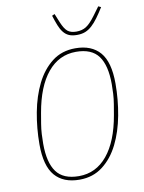

<svg xmlns="http://www.w3.org/2000/svg" viewBox="-99 -985 799 1065"><g transform="rotate(-10 300.0 -452.5)"><path d="M262 12Q171 12 123.5 -43Q76 -98 76 -219Q76 -310 92.5 -398Q109 -486 143.5 -555.5Q178 -625 232.5 -667.5Q287 -710 364 -710Q455 -710 502.5 -655Q550 -600 550 -479Q550 -388 533.5 -300Q517 -212 482.5 -142.5Q448 -73 393 -30.5Q338 12 262 12ZM262 -8Q358 -8 422 -85.5Q486 -163 511 -308L521 -367Q526 -397 527.5 -425Q529 -453 529 -479Q529 -585 490.5 -637.5Q452 -690 364 -690Q268 -690 204 -612.5Q140 -535 115 -390L105 -331Q100 -301 98.5 -273Q97 -245 97 -219Q97 -113 135.5 -60.5Q174 -8 262 -8ZM387 -781Q360 -781 342 -789Q324 -797 311 -813.5Q298 -830 288.5 -854Q279 -878 269 -910L284 -917L304 -868Q320 -829 337.5 -814.5Q355 -800 387 -800Q419 -800 442 -814.5Q465 -829 494 -868L530 -917L545 -910Q525 -878 507.5 -854Q490 -830 472 -813.5Q454 -797 434 -789Q414 -781 387 -781Z"/></g></svg>

Font: IBM Plex Mono Thin
Style: Italic
Weight: 100
Italic angle: -9°
Monospace: yes
Designer: Mike Abbink, Paul van der Laan, Pieter van Rosmalen
Foundry: Bold Monday
Version: Version 2.3